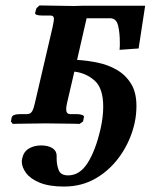

<svg xmlns="http://www.w3.org/2000/svg" viewBox="-20 -454 553 705"><path d="M108 -75 173 -354Q175 -365 176.5 -372.5Q178 -380 178 -385Q178 -397 165 -397H135Q107 -397 109 -407L114 -424L125 -434L250 -432Q260 -432 269.5 -432.5Q279 -433 288 -433H513L489 -276L419 -271Q420 -278 420 -285Q420 -292 420 -299Q420 -334 413.5 -360.5Q407 -387 384 -387H298L263 -234Q300 -232 338.5 -224Q377 -216 409 -197.5Q441 -179 461 -147Q481 -115 481 -65Q481 -51 479.5 -35Q478 -19 474 -1Q460 61 424 114Q388 167 335 199Q282 231 215 231Q161 231 126.5 217Q92 203 76 181.5Q60 160 60 139Q60 134 62 126Q67 103 86 91.5Q105 80 131 80Q157 80 172.5 90Q188 100 188 118V129Q188 151 195.5 170.5Q203 190 230 190Q273 190 302 144Q331 98 349 20Q359 -24 359 -62Q359 -130 327.5 -158Q296 -186 253 -191L226 -75Q223 -62 223 -53Q223 -35 238 -35H261Q273 -35 281.5 -32Q290 -29 288 -23L285 -8L272 1Q272 1 258.5 0.5Q245 0 224.5 0Q204 0 183.5 -0.5Q163 -1 148 -1Q135 -1 114.5 -0.5Q94 0 74 0Q54 0 40.5 0.5Q27 1 27 1L20 -8L23 -23Q26 -35 56 -35H79Q92 -35 98 -45.5Q104 -56 108 -75Z"/></svg>

Font: Libertinus Serif Semibold Italic
Style: Regular
Weight: 600
Italic angle: -11.5°
Designer: Philipp H. Poll, Khaled Hosny
Foundry: Caleb Maclennan
Version: Version 7.051;RELEASE